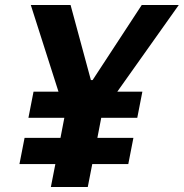

<svg xmlns="http://www.w3.org/2000/svg" viewBox="-20 -750 737 770"><path d="M494.5 -92 515 -197H370.5L386 -277.5H530.5L551 -382.5H450.5L697 -730H548.5L351.5 -429H344.5L263 -730H103.5L214.5 -382.5H114.5L94 -277.5H238L222.5 -197H78.5L58 -92H202L184 0H332L350 -92Z"/></svg>

Font: Monaspace Neon
Style: Bold Italic
Weight: 700
Italic angle: -11°
Designer: Riley Cran & the Lettermatic Team
Foundry: Lettermatic
Version: Version 1.200 (Monaspace Neon)